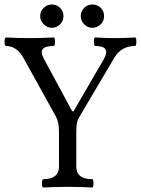

<svg xmlns="http://www.w3.org/2000/svg" viewBox="-32 -833 628 856"><path d="M379.9 -709Q358.9 -709 343.5 -724.6Q328.1 -740.2 328.1 -761.2Q328.1 -782.7 343.3 -797.9Q358.4 -813 379.9 -813Q401.9 -813 417 -798.1Q432.1 -783.2 432.1 -761.2Q432.1 -739.3 416.3 -724.1Q400.4 -709 379.9 -709ZM147 -761.2Q147 -782.7 162.6 -797.9Q178.2 -813 199.2 -813Q220.7 -813 235.8 -797.9Q251 -782.7 251 -761.2Q251 -739.3 235.4 -724.1Q219.7 -709 199.2 -709Q178.7 -709 162.8 -724.9Q147 -740.7 147 -761.2ZM161.1 2.9Q154.8 2.9 155 -15.6Q155.3 -34.2 161.1 -34.2Q231 -34.2 231 -90.8V-238.8Q231 -267.1 228 -282.7Q225.1 -298.3 216.8 -314L74.2 -571.8Q44.4 -627.9 -4.9 -627.9Q-11.7 -627.9 -11.7 -647Q-11.7 -666 -4.9 -666Q47.9 -663.1 101.1 -663.1Q154.3 -663.1 207 -666Q213.4 -666 213.1 -647Q212.9 -627.9 207 -627.9Q169.4 -627.9 158.7 -614.3Q147.9 -600.6 163.1 -571.8L290 -336.9H295.9L430.2 -567.9Q447.3 -598.6 438.2 -613.3Q429.2 -627.9 393.1 -627.9Q386.7 -627.9 386.7 -647Q386.7 -666 393.1 -666Q436 -663.1 481 -663.1Q525.4 -663.1 569.8 -666Q576.2 -666 575.9 -647Q575.7 -627.9 569.8 -627.9Q509.3 -627.9 478 -576.2L323.2 -314Q313.5 -297.9 310.8 -283.4Q308.1 -269 308.1 -240.2V-90.8Q308.1 -34.2 378.9 -34.2Q384.8 -34.2 384.8 -15.6Q384.8 2.9 378.9 2.9Q324.7 0 270 0Q215.3 0 161.1 2.9Z"/></svg>

Font: Junicode SmCond
Style: Regular
Weight: 400
Width: 4
Designer: Peter S. Baker
Version: Version 2.206